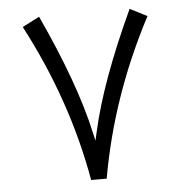

<svg xmlns="http://www.w3.org/2000/svg" viewBox="-48 -671 681 715"><g transform="rotate(-5 293.0 -313.5)"><path d="M300.3 -178.7Q340.8 -362.3 462.4 -624.5L526.4 -591.8Q375.5 -305.2 322.3 -2H264.2Q210.9 -305.2 60.1 -591.8L124 -624.5Q244.6 -364.3 285.6 -178.7L293 -146.5Z"/></g></svg>

Font: Shabnam Light WOL
Style: Light-WOL
Weight: 300
Foundry: DejaVu fonts team - Redesigned by Saber Rastikerdar - Based on Vazir font
Version: Version 5.0.0